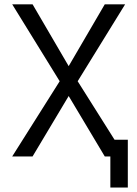

<svg xmlns="http://www.w3.org/2000/svg" viewBox="-20 -713 626 875"><path d="M482.9 141.6V0H457.5L293 -275.4L128.4 0H35.6L252 -342.8L35.6 -693.4H128.4L293 -411.6L457.5 -693.4H550.3L334 -342.8L502 -76.2H562.5V141.6Z"/></svg>

Font: CaskaydiaMono NF SemiLight
Style: Regular
Weight: 350
Designer: Aaron Bell
Foundry: Saja Typeworks
Version: Version 2111.001; ttfautohint (v1.8.4);Nerd Fonts 3.1.1